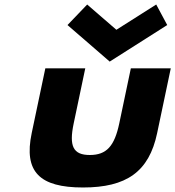

<svg xmlns="http://www.w3.org/2000/svg" viewBox="-20 -816 777 851"><path d="M721.2 -705 672.4 -796 495.8 -684 366.4 -796 279.2 -705 466.2 -543ZM357.9 -513H180.9L120.5 -226C84.4 -54 155.8 15 347.8 15C539.8 15 640.4 -54 676.5 -226L736.9 -513H559.9L508.6 -269C487.3 -168 452.1 -129 378.1 -129C304.1 -129 285.3 -168 306.6 -269Z"/></svg>

Font: Hussar
Style: BdOblTwo
Weight: 700
Foundry: Cannot Into Space Fonts
Version: Version 2.00